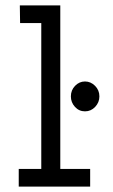

<svg xmlns="http://www.w3.org/2000/svg" viewBox="-20 -687 415 707"><path d="M49 0V-65H132V-602H54L53 -667H202V-65H312V0ZM293 -277Q271 -277 256 -293.5Q241 -310 241 -332Q241 -355 256.5 -371Q272 -387 293 -387Q314 -387 330 -371Q346 -355 346 -332Q346 -310 330.5 -293.5Q315 -277 293 -277Z"/></svg>

Font: Inconsolata Condensed Medium
Style: Regular
Weight: 500
Width: 3
Monospace: yes
Designer: Raph Levien, Cyreal, Brenton Simpson
Foundry: Raph Levien, Cyreal, Google
Version: Version 3.100; ttfautohint (v1.8.4.7-5d5b)